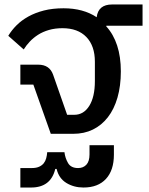

<svg xmlns="http://www.w3.org/2000/svg" viewBox="-20 -598 666 858"><path d="M129 -220H71V-309H151Q201 -309 217 -265L280 -85H312Q354 -85 379 -125Q404 -165 404 -236V-322Q404 -393 366 -432.5Q328 -472 259 -472Q226 -472 198.5 -464Q171 -456 150 -442.5Q129 -429 113 -412Q97 -395 86 -377L17 -438Q32 -463 54 -485Q76 -507 106.5 -524Q137 -541 176 -551Q215 -561 264 -561Q352 -561 412 -521Q419 -578 481 -578H617V-483H455V-480Q487 -445 503.5 -394.5Q520 -344 520 -279Q520 -214 505 -162Q490 -110 462 -74Q434 -38 395 -19Q356 0 307 0H207ZM71 153H122Q142 153 155 147Q168 141 175.5 131.5Q183 122 186.5 109Q190 96 191 82H268Q271 108 284 130.5Q297 153 329 153Q352 153 366 138Q380 123 380 92V51H489V93Q489 163 453.5 201.5Q418 240 353 240Q310 240 276.5 219.5Q243 199 233 157H227Q207 240 119 240H71Z"/></svg>

Font: IBM Plex Sans Thai Medm
Style: Regular
Weight: 500
Designer: Mike Abbink, Paul van der Laan, Pieter van Rosmalen, Ben Mitchell, Mark Frömberg
Foundry: Bold Monday
Version: Version 1.2